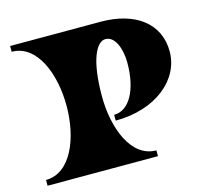

<svg xmlns="http://www.w3.org/2000/svg" viewBox="-102 -815 992 929"><g transform="rotate(-15 394.5 -350.0)"><path d="M578 0V-29C452 -29 391 -190 391 -350C391 -533 434 -613 479 -613C526 -613 552 -546 552 -475C552 -339 501 -248 425 -248V-219C627 -219 764 -334 764 -475C764 -616 651 -700 479 -700H25V-671C151 -671 214 -511 214 -350C214 -190 151 -29 25 -29V0Z"/></g></svg>

Font: Ouroboros
Style: Regular
Weight: 400
Designer: Ariel Martín Pérez
Foundry: Velvetyne Type Foundry
Version: Version 2.001;hotconv 1.0.109;makeotfexe 2.5.65596